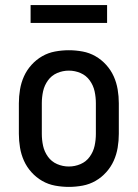

<svg xmlns="http://www.w3.org/2000/svg" viewBox="-20 -725 540 753"><path d="M250 8Q223 8 196 3Q169 -2 145.5 -15.5Q122 -29 103.5 -49.5Q85 -70 74 -94.5Q63 -119 58.5 -146Q54 -173 54 -200V-320Q54 -347 58.5 -374Q63 -401 74 -425.5Q85 -450 103.5 -470.5Q122 -491 145.5 -504.5Q169 -518 196 -523Q223 -528 250 -528Q277 -528 304 -523Q331 -518 354.5 -504.5Q378 -491 396.5 -470.5Q415 -450 426 -425.5Q437 -401 441.5 -374Q446 -347 446 -320V-200Q446 -173 441.5 -146Q437 -119 426 -94.5Q415 -70 396.5 -49.5Q378 -29 354.5 -15.5Q331 -2 304 3Q277 8 250 8ZM250 -72Q274 -72 296 -81.5Q318 -91 332 -110.5Q346 -130 351 -153Q356 -176 356 -200V-320Q356 -344 351 -367Q346 -390 332 -409.5Q318 -429 296 -438.5Q274 -448 250 -448Q226 -448 204 -438.5Q182 -429 168 -409.5Q154 -390 149 -367Q144 -344 144 -320V-200Q144 -176 149 -153Q154 -130 168 -110.5Q182 -91 204 -81.5Q226 -72 250 -72ZM100 -635V-705H400V-635Z"/></svg>

Font: Iosevka SS10 Medium
Style: Regular
Weight: 500
Monospace: yes
Designer: Belleve Invis
Foundry: Belleve Invis
Version: Version 28.0.6; ttfautohint (v1.8.4)